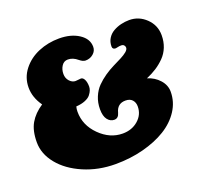

<svg xmlns="http://www.w3.org/2000/svg" viewBox="-128 -878 1111 1049"><g transform="rotate(-20 427.0 -353.5)"><path d="M411.6 -565.4Q396.5 -565.4 377 -581.5Q350.6 -604 321.3 -604Q298.3 -604 285.2 -584Q272 -564 272 -537.6Q272 -512.7 287.4 -495.8Q302.7 -479 321.3 -479Q329.6 -479 338.9 -480.5Q348.1 -481.9 353 -481.9Q365.2 -481.9 373 -466.3Q380.9 -450.7 380.9 -425.3Q380.9 -415 376.7 -404.1Q372.6 -393.1 362.5 -380.1Q352.5 -367.2 330.6 -358.2Q308.6 -349.1 277.8 -347.2Q273.9 -334 273.9 -317.4Q273.9 -238.8 333.3 -179.9Q392.6 -121.1 466.3 -121.1Q520 -121.1 556.6 -153.1Q593.3 -185.1 593.3 -232.9Q593.3 -255.9 579.8 -270.8Q566.4 -285.6 540.5 -285.6Q492.7 -285.6 480.5 -236.8Q472.7 -207.5 448.7 -207.5Q425.3 -207.5 409.7 -227.8Q394 -248 394 -288.1Q394 -326.7 407.7 -359.4Q421.4 -392.1 443.4 -414.3Q465.3 -436.5 491.9 -454.8Q518.6 -473.1 545.4 -486.3Q572.3 -499.5 594.2 -510.7Q616.2 -522 629.9 -533.4Q643.6 -544.9 643.6 -556.2Q643.6 -564.9 637.7 -570.8Q631.8 -576.7 623 -576.7Q610.8 -576.7 601.3 -574.2Q591.8 -571.8 588.9 -571.8Q570.3 -571.8 570.3 -588.9Q570.3 -615.2 583 -635.7Q595.7 -656.2 616.7 -668.2Q637.7 -680.2 661.4 -686Q685.1 -691.9 710 -691.9Q766.1 -691.9 807.6 -651.9Q849.1 -611.8 849.1 -553.7Q849.1 -516.6 836.7 -485.1Q824.2 -453.6 801.3 -430.4Q778.3 -407.2 752.2 -390.4Q726.1 -373.5 692.9 -359.4Q734.4 -347.2 762.2 -316.2Q790 -285.2 790 -246.6Q790 -187.5 757.1 -137Q724.1 -86.4 667.7 -51.8Q611.3 -17.1 534.9 2.7Q458.5 22.5 373 22.5Q273.4 22.5 188.7 -13.9Q104 -50.3 55.9 -109.6Q7.8 -168.9 7.8 -236.3Q7.8 -304.2 32.5 -346.7Q57.1 -389.2 106 -421.4Q67.9 -475.1 67.9 -532.7Q67.9 -590.8 103.5 -636.2Q139.2 -681.6 195.3 -705.1Q251.5 -728.5 315.4 -728.5Q384.3 -728.5 430.2 -698.5Q476.1 -668.5 476.1 -622.1Q476.1 -598.1 457 -581.8Q438 -565.4 411.6 -565.4Z"/></g></svg>

Font: Cooper* Black
Style: Regular
Weight: 900
Designer: Owen Earl
Foundry: indestructible type*
Version: Version 0.001